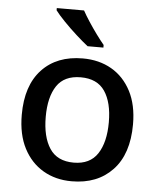

<svg xmlns="http://www.w3.org/2000/svg" viewBox="-54 -813 720 870"><g transform="rotate(5 305.5 -378.0)"><path d="M559 -271Q559 -136 490 -63Q421 10 304 10Q231 10 174.5 -23Q118 -56 85.5 -118.5Q53 -181 53 -271Q53 -404 121 -476.5Q189 -549 307 -549Q381 -549 437.5 -516.5Q494 -484 526.5 -422Q559 -360 559 -271ZM162 -271Q162 -180 196.5 -127.5Q231 -75 306 -75Q380 -75 414.5 -127.5Q449 -180 449 -271Q449 -361 414.5 -412Q380 -463 305 -463Q230 -463 196 -412Q162 -361 162 -271ZM293 -766Q305 -744 323 -716.5Q341 -689 360 -663Q379 -637 395 -618V-606H323Q300 -624 269 -652Q238 -680 210.5 -708.5Q183 -737 169 -756V-766Z"/></g></svg>

Font: Noto Sans Myanmar UI Medium
Style: Regular
Weight: 500
Designer: Monotype Design Team
Foundry: Monotype Imaging Inc.
Version: Version 2.103; ttfautohint (v1.8.4.7-5d5b)